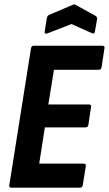

<svg xmlns="http://www.w3.org/2000/svg" viewBox="-20 -866 503 886"><path d="M33 0Q20 0 23 -12L123 -643Q125 -655 136 -655H452Q465 -655 462 -643L449 -557Q447 -544 436 -544H229L203 -384H390Q403 -384 400 -371L388 -291Q386 -278 375 -278H187L161 -111H365Q378 -111 376 -99L362 -12Q360 0 349 0ZM199 -712Q193 -709 189 -711.5Q185 -714 186 -719L196 -782Q198 -789 199.5 -792Q201 -795 206 -797L314 -843Q323 -848 330 -843L419 -794Q430 -788 428 -777L418 -721Q416 -707 404 -713L310 -755Z"/></svg>

Font: Sofia Sans Condensed ExtraBold
Style: Italic
Weight: 800
Italic angle: -9°
Version: Version 4.100